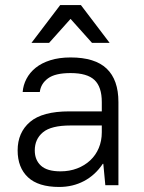

<svg xmlns="http://www.w3.org/2000/svg" viewBox="-20 -735 570 762"><path d="M215 7Q132 7 91 -31.5Q50 -70 50 -138Q50 -209 99 -251Q148 -293 255 -293H384V-330Q384 -390 355 -417.5Q326 -445 260 -445Q199 -445 170.5 -424Q142 -403 138 -370H70Q72 -397 85 -422Q98 -447 121.5 -466Q145 -485 180 -496Q215 -507 260 -507Q357 -507 403.5 -462.5Q450 -418 450 -330V0H398L390 -85H388Q358 -40 313.5 -16.5Q269 7 215 7ZM220 -55Q256 -55 286 -66.5Q316 -78 338 -98.5Q360 -119 372 -147.5Q384 -176 384 -210V-237H260Q183 -237 150.5 -210Q118 -183 118 -138Q118 -100 142.5 -77.5Q167 -55 220 -55ZM219 -715H301L415 -565H345L260 -660L175 -565H105Z"/></svg>

Font: PT Root UI
Style: Regular
Weight: 400
Designer: Vitaly Kuzmin
Foundry: ParaType Ltd.
Version: Version 2.001G